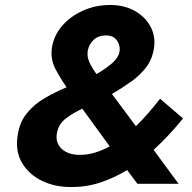

<svg xmlns="http://www.w3.org/2000/svg" viewBox="-20 -737 771 770"><path d="M420 -150Q389 -133 357.5 -124Q326 -115 293 -116Q250 -118 226 -141.5Q202 -165 208 -201Q214 -239 243.5 -261.5Q273 -284 310 -301ZM596 -136Q629 -166 659 -198.5Q689 -231 714 -262L622 -341Q600 -313 576 -285Q552 -257 525 -231L429 -360Q473 -386 509 -412Q545 -438 568.5 -470.5Q592 -503 598 -547Q604 -593 583 -631.5Q562 -670 520 -693.5Q478 -717 422 -717Q363 -717 312 -694Q261 -671 228 -632Q195 -593 188 -544Q182 -499 202 -461Q222 -423 247 -387Q204 -369 161 -344.5Q118 -320 87.5 -282.5Q57 -245 50 -188Q42 -126 70 -81Q98 -36 149 -11.5Q200 13 262 13Q325 14 382 -5Q439 -24 490 -55L531 0H696ZM367 -440Q349 -464 338.5 -487.5Q328 -511 332 -534Q337 -560 356 -577.5Q375 -595 405 -595Q434 -595 448 -576Q462 -557 460 -534Q456 -506 429 -483Q402 -460 367 -440Z"/></svg>

Font: Jost* 700 Bold Italic
Style: Bold Italic
Weight: 700
Italic angle: -10°
Version: Version 3.200; ttfautohint (v0.97) -l 8 -r 50 -G 200 -x 14 -